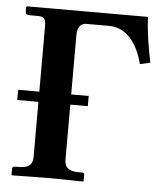

<svg xmlns="http://www.w3.org/2000/svg" viewBox="-49 -689 610 732"><g transform="rotate(5 256.0 -322.5)"><path d="M222 -326V-553C222 -583 235 -599 256 -599H342C421 -599 457 -525 473 -464L512 -473C501 -526 490 -589 488 -646H26L22 -643V-625C22 -617 26 -613 38 -613H70C94 -613 100 -605 100 -573V-326H19V-287H100V-77C100 -45 84 -33 45 -33H31C26 -33 22 -30 22 -24V-1L24 1C24 1 122 -1 161 -1C196 -1 296 1 296 1L298 -1V-24C298 -30 295 -33 291 -33H276C235 -33 222 -49 222 -77V-287H289V-326Z"/></g></svg>

Font: Libertinus Serif Semibold
Style: Regular
Weight: 600
Designer: Philipp H. Poll, Khaled Hosny
Foundry: Caleb Maclennan
Version: Version 7.050;RELEASE